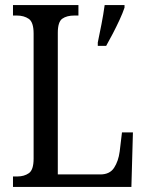

<svg xmlns="http://www.w3.org/2000/svg" viewBox="-20 -734 576 754"><path d="M31 0V-41H48Q75 -41 93.5 -54Q112 -67 112 -111V-602Q112 -647 93 -660Q74 -673 46 -673H31V-714H288V-673H272Q242 -673 224.5 -660.5Q207 -648 207 -605V-49H374Q411 -49 428 -75Q445 -101 450 -139L459 -214H502L496 0ZM364 -567Q371 -601 378.5 -639Q386 -677 391 -714H469V-704Q462 -683 449.5 -656Q437 -629 423 -602Q409 -575 397 -554H364Z"/></svg>

Font: Noto Serif Sinhala Condensed
Style: Regular
Weight: 400
Width: 3
Designer: Jelle Bosma - Monotype Design Team
Foundry: Monotype Imaging Inc.
Version: Version 2.007; ttfautohint (v1.8.4.7-5d5b)